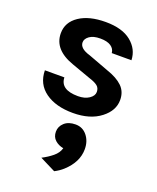

<svg xmlns="http://www.w3.org/2000/svg" viewBox="-153 -590 833 1018"><g transform="rotate(20 263.5 -80.5)"><path d="M190 294Q223 277 248.5 256Q274 235 282 207Q254 202 234.5 184.5Q215 167 215 137.5Q215 108 238 87Q261 66 301 66Q341 66 366 97Q391 128 391 173Q391 246 325 306Q304 325 278 338ZM49 -148H159Q161 -79 260 -79Q298 -79 322.5 -95.5Q347 -112 347 -134Q347 -156 332 -168Q317 -180 285 -190L179 -228Q61 -269 61 -362Q61 -424 116.5 -461.5Q172 -499 265.5 -499Q359 -499 409.5 -458Q460 -417 462 -355H351Q349 -379 328 -393Q307 -407 268 -407Q229 -407 207.5 -391.5Q186 -376 186 -356Q186 -321 245 -304L360 -261Q417 -242 447.5 -212.5Q478 -183 478 -136Q478 -76 421 -32Q362 14 265 14Q168 14 109 -28.5Q50 -71 49 -148Z"/></g></svg>

Font: Karmilla
Style: Bold
Weight: 700
Designer: Jonathan Pinhorn
Version: Version 1.000